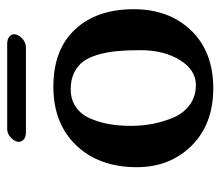

<svg xmlns="http://www.w3.org/2000/svg" viewBox="-60 -550 620 540"><g transform="rotate(-90 250.0 -280.0)"><path d="M386.2 -517.1H147.9Q134.3 -517.1 127.7 -523.2Q121.1 -529.3 121.1 -537.1Q121.1 -547.9 132.3 -558.8Q143.6 -569.8 157.2 -569.8H396Q409.7 -569.8 416.7 -563.7Q423.8 -557.6 423.8 -550.8Q423.8 -539.6 412.6 -528.3Q401.4 -517.1 386.2 -517.1ZM49.8 -205.1Q49.8 -311.5 111.3 -375.7Q172.9 -439.9 275.9 -439.9Q380.4 -439.9 437.3 -378.9Q494.1 -317.9 494.1 -213.9Q494.1 -114.3 434.1 -52.2Q374 9.8 272 9.8Q170.4 9.8 110.1 -51.3Q49.8 -112.3 49.8 -205.1ZM269 -391.1Q240.2 -391.1 219.2 -376.7Q198.2 -362.3 187.3 -337.4Q176.3 -312.5 171.1 -283.9Q166 -255.4 166 -222.2Q166 -191.4 171.4 -162.1Q176.8 -132.8 188.7 -103.8Q200.7 -74.7 224.4 -56.9Q248 -39.1 280.8 -39.1Q323.2 -39.1 351.1 -84Q378.9 -128.9 378.9 -195.8Q378.9 -232.9 376.2 -261Q373.5 -289.1 366.2 -314.5Q358.9 -339.8 346.9 -356Q335 -372.1 315.4 -381.6Q295.9 -391.1 269 -391.1Z"/></g></svg>

Font: Linear Smooth
Style: Bold
Weight: 700
Designer: Philipp H. Poll, Flanker
Foundry: Philipp H. Poll, reworked by Flanker
Version: Version 1.061 | FøM Fix